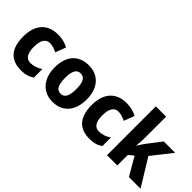

<svg xmlns="http://www.w3.org/2000/svg" viewBox="13 -1431 2113 2113"><g transform="rotate(45 1069.0 -375.0)"><path d="M286 10C352 10 400 -5 443 -35V-168C399 -138 352 -121 301 -121C239 -121 203 -169 203 -273C203 -376 238 -429 299 -429C337 -429 372 -417 413 -398L459 -520C415 -544 362 -559 296 -559C138 -559 40 -459 40 -272C40 -77 129 10 286 10Z M1025 -276C1025 -458 923 -559 777 -559C614 -559 525 -451 525 -276C525 -105 621 10 774 10C939 10 1025 -106 1025 -276ZM688 -275C688 -381 714 -432 775 -432C838 -432 863 -380 863 -276C863 -171 838 -117 776 -117C713 -117 688 -171 688 -275Z M1352 10C1418 10 1466 -5 1509 -35V-168C1465 -138 1418 -121 1367 -121C1305 -121 1269 -169 1269 -273C1269 -376 1304 -429 1365 -429C1403 -429 1438 -417 1479 -398L1525 -520C1481 -544 1428 -559 1362 -559C1204 -559 1106 -459 1106 -272C1106 -77 1195 10 1352 10Z M1776 -440V-760H1616V0H1776V-164L1834 -212L1957 0H2138L1944 -316L2128 -549H1951L1825 -385C1808 -362 1787 -330 1771 -303H1768C1773 -347 1776 -395 1776 -440Z"/></g></svg>

Font: Noto Sans Thai SemCond ExtBd
Style: Regular
Weight: 800
Width: 4
Designer: Monotype Design Team
Foundry: Monotype Imaging Inc.
Version: Version 2.002